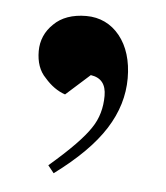

<svg xmlns="http://www.w3.org/2000/svg" viewBox="-35 -195 332 384"><g transform="rotate(5 131.0 -3.5)"><path d="M86 156C132 122 165 89 186 56C207 23 217 -11 217 -46C217 -81 208 -110 191 -131C174 -152 151 -163 124 -163C96 -163 74 -155 59 -140C43 -125 35 -106 35 -85C35 -63 41 -45 54 -32C66 -18 80 -8 95 -3C95 -3 143 -46 143 -46C143 -46 143 -46 143 -46C164 -43 174 -30 174 -7C174 17 168 39 155 58C142 78 115 106 74 141C74 141 86 156 86 156C86 156 86 156 86 156Z"/></g></svg>

Font: Abril Fatface Utterance
Style: Regular
Weight: 500
Designer: Veronika Burian, Jos Scaglione
Foundry: TypeTogether
Version: ""